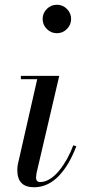

<svg xmlns="http://www.w3.org/2000/svg" viewBox="-20 -780 384 810"><path d="M177.6 -657.6Q159.9 -675.3 159.9 -700Q159.9 -724.6 177.6 -742.3Q195.3 -760 220 -760Q244.6 -760 262.3 -742.3Q280 -724.6 280 -700Q280 -675.3 262.3 -657.6Q244.6 -639.9 220 -639.9Q195.3 -639.9 177.6 -657.6ZM302 -163.1Q287.4 -124.5 269.4 -93.6Q251.5 -62.7 229.4 -39.2Q207.3 -15.6 180.4 -2.8Q153.6 10 124 10Q88.4 10 70.7 -7.9Q53 -25.9 53 -63Q53 -72.8 54.9 -85L137 -446H68.1V-460H230L134 -49.1Q132.1 -36.9 132.1 -31Q132.1 -12 149.9 -12Q170.2 -12 191.2 -25.3Q212.2 -38.6 230.1 -60.8Q248 -83 263.2 -110.2Q278.3 -137.5 289.1 -167Z"/></svg>

Font: Bodoni* 16
Style: Italic
Weight: 400
Italic angle: -13°
Version: Version 2.000